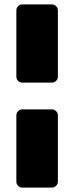

<svg xmlns="http://www.w3.org/2000/svg" viewBox="-20 -849 336 869"><path d="M242 -802V-502Q242 -491 234 -483Q226 -475 215 -475H81Q70 -475 62 -483Q54 -491 54 -502V-802Q54 -813 62 -821Q70 -829 81 -829H215Q226 -829 234 -821Q242 -813 242 -802ZM242 -327V-27Q242 -16 234 -8Q226 0 215 0H81Q70 0 62 -8Q54 -16 54 -27V-327Q54 -338 62 -346Q70 -354 81 -354H215Q226 -354 234 -346Q242 -338 242 -327Z"/></svg>

Font: Rubik
Style: Regular
Weight: 900
Designer: Hubert & Fischer
Foundry: Hubert & Fischer
Version: Version 1.100